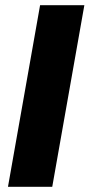

<svg xmlns="http://www.w3.org/2000/svg" viewBox="-20 -722 346 742"><path d="M10.8 0H181.9L306 -701.9H134.9Z"/></svg>

Font: Poppins Devanagari Thin
Style: Italic
Weight: 100
Italic angle: -10°
Designer: Ninad Kale (Devanagari), Jonny Pinhorn (Latin)
Foundry: Indian Type Foundry
Version: 4.005